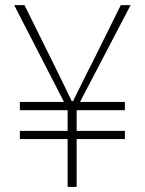

<svg xmlns="http://www.w3.org/2000/svg" viewBox="-20 -724 561 744"><path d="M242 0H277V-185H464V-217H277V-297H464V-329H290L486 -704H448L339 -484C313 -435 291 -387 263 -332H258C232 -387 208 -435 184 -484L75 -704H35L228 -329H57V-297H242V-217H57V-185H242Z"/></svg>

Font: Noto Sans CJK Thin
Style: Regular
Weight: 100
Designer: Ryoko NISHIZUKA (kana & ideographs); Paul D. Hunt (Latin, Greek & Cyrillic); Wenlong ZHANG (bopomofo); Sandoll Communica
Foundry: Adobe Systems Incorporated
Version: Version 1.000;PS 1;hotconv 1.0.78;makeotf.lib2.5.61930